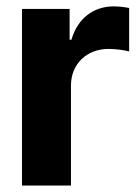

<svg xmlns="http://www.w3.org/2000/svg" viewBox="-20 -573 424 593"><path d="M47.9 0H199.2V-308.9C199.2 -375.7 248.2 -421.9 315 -421.9C335.9 -421.9 364.7 -418.3 378.9 -414.1V-548.3C365.4 -551.1 346.6 -553.3 331.3 -553.3C270.2 -553.3 220.2 -517.8 200.6 -450.3H195V-545.5H47.9Z"/></svg>

Font: RED Number
Style: Bold
Weight: 700
Designer: RED UED
Foundry: rsms
Version: Version 1.003;FEAKit 1.0